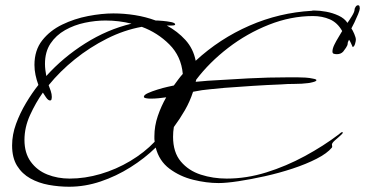

<svg xmlns="http://www.w3.org/2000/svg" viewBox="-20 -657 1388 730"><path d="M243 53Q204 53 165.5 46Q127 39 95.5 21.5Q64 4 45 -26.5Q26 -57 26 -104Q26 -145 41 -186Q56 -227 79 -265.5Q102 -304 126 -334Q119 -353 115 -372Q111 -391 111 -410Q111 -466 140.5 -503.5Q170 -541 216.5 -563.5Q263 -586 315 -596Q367 -606 411 -606Q452 -606 493 -599.5Q534 -593 572 -579H579Q583 -579 599.5 -577.5Q616 -576 631 -573Q646 -570 646 -564Q646 -560 632.5 -560Q619 -560 614 -560Q655 -538 685 -505Q715 -472 724 -426Q815 -510 928.5 -559.5Q1042 -609 1166 -616Q1168 -617 1171 -617Q1174 -617 1176 -617Q1195 -617 1220 -612.5Q1245 -608 1267.5 -597.5Q1290 -587 1301 -570Q1307 -578 1317.5 -595Q1328 -612 1328 -620Q1328 -625 1332 -631Q1336 -637 1341 -637Q1346 -637 1347 -632.5Q1348 -628 1348 -625Q1348 -619 1341.5 -603Q1335 -587 1327.5 -571.5Q1320 -556 1316 -549Q1321 -542 1327 -528Q1333 -514 1333 -506Q1333 -501 1330 -490.5Q1327 -480 1321 -478Q1321 -478 1315.5 -490.5Q1310 -503 1307 -506Q1306 -503 1304 -499.5Q1302 -496 1302 -492Q1302 -485 1295.5 -475.5Q1289 -466 1285 -461Q1276 -451 1261 -451Q1255 -451 1249.5 -452.5Q1244 -454 1244 -461Q1244 -472 1251 -486.5Q1258 -501 1267 -515.5Q1276 -530 1281 -539Q1263 -571 1234 -583.5Q1205 -596 1170 -596Q1086 -596 1002.5 -563Q919 -530 847.5 -475Q776 -420 726 -354L724 -346Q736 -347 747.5 -348Q759 -349 770 -350Q847 -355 924 -359Q1001 -363 1077 -363H1110Q1126 -363 1141.5 -362Q1157 -361 1170 -358Q1171 -358 1177 -356.5Q1183 -355 1183 -352Q1183 -348 1169 -344.5Q1155 -341 1151 -341Q1128 -338 1100 -338Q1072 -338 1048 -336Q995 -334 941 -330.5Q887 -327 834 -323Q806 -320 777 -317.5Q748 -315 719 -309L714 -308Q702 -271 683 -238Q664 -205 641 -174Q638 -156 638 -137Q638 -78 667.5 -43Q697 -8 743.5 7Q790 22 842 22Q917 22 992.5 -1.5Q1068 -25 1139 -63.5Q1210 -102 1268 -146Q1270 -148 1274.5 -151.5Q1279 -155 1282 -155Q1283 -155 1283 -152Q1283 -149 1273 -140.5Q1263 -132 1252.5 -122.5Q1242 -113 1242 -107Q1242 -106 1242.5 -104Q1243 -102 1243 -100Q1243 -97 1242 -96Q1224 -74 1184 -53.5Q1144 -33 1092.5 -16Q1041 1 987 13Q933 25 886.5 32Q840 39 811 39Q765 39 714.5 26.5Q664 14 624.5 -15.5Q585 -45 572 -96Q530 -55 476 -21Q422 13 362.5 33Q303 53 243 53ZM156 -368Q220 -439 304 -492Q388 -545 480 -567Q432 -579 381 -579Q343 -579 302.5 -570.5Q262 -562 227.5 -542.5Q193 -523 172 -491.5Q151 -460 151 -414Q151 -403 152.5 -391Q154 -379 156 -368ZM245 22Q303 22 362.5 4.5Q422 -13 475.5 -45Q529 -77 568 -118Q567 -123 567 -128.5Q567 -134 567 -139Q567 -178 580 -216Q593 -254 612 -287Q598 -285 583 -283.5Q568 -282 553 -282H550Q544 -282 535.5 -283.5Q527 -285 527 -289Q527 -296 542.5 -303Q558 -310 579 -316.5Q600 -323 618 -327Q636 -331 641 -332Q649 -343 657.5 -354.5Q666 -366 675 -376Q669 -443 624 -488Q579 -533 519 -555Q452 -543 386.5 -510Q321 -477 264.5 -431.5Q208 -386 165 -333Q169 -323 173 -311Q177 -299 177 -288Q177 -285 176 -280Q175 -275 170 -275Q163 -275 154.5 -287.5Q146 -300 143 -305Q116 -267 94.5 -220Q73 -173 73 -125Q73 -75 97 -42Q121 -9 160 6.5Q199 22 245 22Z"/></svg>

Font: Bonheur Royale
Style: Regular
Weight: 400
Designer: Robert E. Leuschke
Foundry: Robert E. Leuschke
Version: Version 1.010; ttfautohint (v1.8.3)